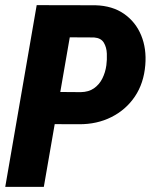

<svg xmlns="http://www.w3.org/2000/svg" viewBox="-20 -731 595 751"><path d="M289.1 -245.1 141.1 -245.6 163.1 -371.6 295.9 -370.6Q326.7 -371.1 347.4 -385.5Q368.2 -399.9 380.1 -423.6Q392.1 -447.3 396 -475.6Q398.9 -496.6 397.9 -521.2Q397 -545.9 386 -564.2Q375 -582.5 347.7 -584.5L252.9 -585L151.4 0H0.5L123.5 -710.9L353.5 -710.4Q419.9 -708.5 465.3 -676.8Q510.7 -645 532.2 -592.8Q553.7 -540.5 548.3 -476.6Q542.5 -405.3 507.6 -353.5Q472.7 -301.8 416 -273.2Q359.4 -244.6 289.1 -245.1Z"/></svg>

Font: Roboto Condensed ExtraBold
Style: Italic
Weight: 800
Italic angle: -12°
Designer: Christian Robertson
Foundry: Google
Version: Version 3.008; 2023